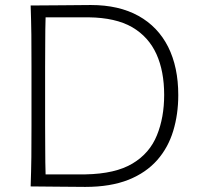

<svg xmlns="http://www.w3.org/2000/svg" viewBox="-20 -736 780 758"><path d="M101 0C139.5 0 175.2 0.5 207.1 1C239 1.4 275.2 1.9 316.7 1.9C383.3 1.9 440 -7.6 487.1 -26.2C533.8 -44.8 571.4 -71 600.5 -103.8C629.5 -136.7 650.5 -175.2 663.8 -219C677.1 -262.9 683.8 -310 683.8 -360.5C683.8 -434.3 670.5 -497.6 643.8 -551C617.1 -603.8 578.1 -644.8 526.7 -673.3C475.2 -701.9 412.4 -716.2 338.6 -716.2C299.5 -716.2 261.9 -715.7 225.7 -715.2C189.5 -714.8 148.1 -714.3 101 -714.3C102.4 -673.8 103.3 -635.2 103.8 -598.1C104.3 -561 104.3 -520.5 104.3 -476.2V-237.6C104.3 -193.8 104.3 -153.3 103.8 -116.2C103.3 -79 102.4 -40.5 101 0ZM160 -47.6C159 -79.5 158.6 -111.4 158.6 -142.9C158.1 -173.8 158.1 -207.6 158.1 -244.3V-469.5C158.1 -506.2 158.1 -540.5 158.6 -572.4C158.6 -603.8 159 -635.7 160 -667.6H330C401 -666.7 458.1 -653.8 501.9 -628.6C545.2 -603.3 577.1 -567.6 597.6 -522.4C618.1 -477.1 628.1 -423.3 628.1 -361.4C628.1 -301.9 618.6 -248.6 599.5 -201.9C580.5 -154.8 548.6 -117.6 503.3 -90.5C458.1 -63.3 396.2 -49 317.6 -47.6Z"/></svg>

Font: Pinar Light
Style: Regular
Weight: 300
Designer: Amin Abedi
Version: Version 2.00;September 9, 2021;FontCreator 13.0.0.2683 64-bi